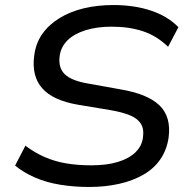

<svg xmlns="http://www.w3.org/2000/svg" viewBox="-20 -734 748 763"><path d="M334 9Q273 9 218.5 0Q164 -9 119 -28.5Q74 -48 40 -76L81 -155Q118 -127 158.5 -109.5Q199 -92 244.5 -84.5Q290 -77 343 -77Q404 -77 448.5 -90.5Q493 -104 518.5 -129Q544 -154 548 -187Q553 -221 540 -242Q527 -263 497 -275.5Q467 -288 421 -296L289 -318Q190 -335 147.5 -383.5Q105 -432 116 -513Q122 -562 148 -599Q174 -636 216.5 -662Q259 -688 313 -701Q367 -714 431 -714Q513 -714 579.5 -692Q646 -670 689 -626L648 -548Q604 -591 549 -609.5Q494 -628 423 -628Q366 -628 320.5 -614Q275 -600 248.5 -574Q222 -548 217 -511Q211 -464 238 -438.5Q265 -413 330 -402L458 -379Q566 -361 613.5 -315.5Q661 -270 650 -187Q643 -139 618 -102Q593 -65 551 -40.5Q509 -16 454 -3.5Q399 9 334 9Z"/></svg>

Font: Nunito Sans 10pt SemiExpanded Medium
Style: Italic
Weight: 500
Width: 6
Italic angle: -9°
Designer: Vernon Adams
Foundry: Vernon Adams
Version: Version 3.101;gftools[0.9.27]